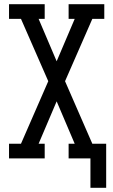

<svg xmlns="http://www.w3.org/2000/svg" viewBox="-20 -755 540 915"><path d="M411 140V0H307V-70H336L250 -272L164 -70H193V0H23V-70H80L210 -368L80 -665H23V-735H193V-665H164L250 -463L336 -665H307V-735H477V-665H420L290 -368L420 -70H486V140Z"/></svg>

Font: Iosevka Gothic
Style: Regular
Weight: 400
Monospace: yes
Designer: Belleve Invis
Foundry: Belleve Invis
Version: Version 15.5.1; ttfautohint (v1.8.4)